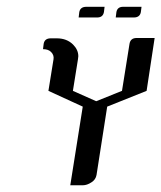

<svg xmlns="http://www.w3.org/2000/svg" viewBox="-20 -551 480 571"><path d="M324.2 -499 326.2 -515.1Q329.1 -530.8 346.2 -530.8H400.9L398.9 -515.1Q396 -499 377.9 -499ZM107.9 -404.8 109.9 -420.9Q112.8 -437 130.9 -437H148.9Q178.7 -437 197.3 -418.5Q212.9 -402.8 212.9 -383.8Q212.9 -380.9 211.9 -375L196.8 -280.8L266.1 -250L342.8 -280.8L365.2 -420.9Q368.2 -438 386.2 -438H439.9L416 -280.8L298.8 -233.9L267.1 -30.8Q264.6 -16.6 252 -8.8Q238.8 0 226.1 0H189L226.1 -233.9L124 -280.8L139.2 -375Q141.1 -387.2 131.8 -396.5Q123.5 -404.8 107.9 -404.8ZM213.9 -499 215.8 -515.1Q218.8 -530.8 236.8 -530.8H291L289.1 -515.1Q286.1 -499 269 -499Z"/></svg>

Font: Hhenum
Style: Italic
Weight: 400
Designer: T. Christopher White
Version: Version 1.0